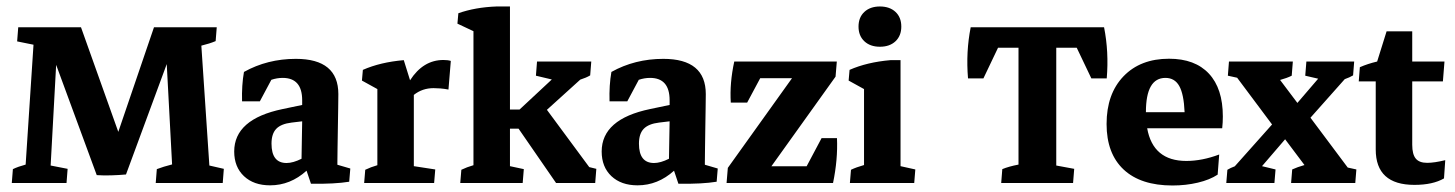

<svg xmlns="http://www.w3.org/2000/svg" viewBox="-20 -568 4517 596"><path d="M16.6 0 20 -43Q36.1 -50.8 59.6 -57.1L84 -429.2L33.2 -439.5L36.6 -483.4H231.4L347.2 -158.7L458 -483.4H652.8L649.4 -440.4Q630.9 -432.6 605 -426.3L629.9 -54.2L674.8 -43.9L671.4 0H463.4L466.8 -43Q487.3 -50.8 514.2 -57.6L497.6 -369.1L371.1 -26.4Q349.1 -24.4 325.4 -23.7Q301.8 -22.9 280.3 -24.4L154.3 -366.7L137.2 -54.2L189.9 -43.9L186.5 0Z M818.4 7.3Q767.6 7.3 737.3 -21.2Q707 -49.8 707 -97.7Q707 -198.2 857.4 -229.5L918 -242.2V-256.8Q918 -326.2 857.4 -326.2Q839.8 -326.2 822.3 -320.3L786.6 -253.4H731.4Q730 -303.7 737.3 -344.7Q810.1 -385.3 898.4 -385.3Q1030.3 -385.3 1030.3 -275.9Q1030.3 -262.2 1029.8 -233.2Q1029.3 -204.1 1028.8 -170.7Q1028.3 -137.2 1027.8 -108.2Q1027.3 -79.1 1027.3 -64.5V-56.6L1067.4 -44.9L1064 -3.9Q1020 3.4 945.3 2.4L931.6 -38.1Q881.3 7.3 818.4 7.3ZM822.8 -122.1Q822.8 -62 869.6 -62Q889.6 -62 916 -75.2Q916.5 -104.5 917 -134.3Q917.5 -164.1 918 -191.4L885.3 -187.5Q852.5 -183.6 837.6 -168.2Q822.8 -152.8 822.8 -122.1Z M1110.4 0 1113.8 -41Q1130.9 -49.3 1151.4 -55.2V-291.5L1103.5 -317.9L1106.4 -351.1Q1160.6 -375 1233.4 -381.3L1252.9 -318.8Q1293.5 -381.8 1356.4 -381.8Q1370.6 -381.8 1379.4 -378.9L1372.1 -290Q1359.4 -292.5 1346.7 -293.5Q1334 -294.4 1325.7 -294.4Q1291 -294.4 1264.6 -273.4V-52.2L1331.1 -42L1327.6 0Z M1408.7 0 1412.1 -41Q1429.2 -49.3 1449.7 -55.2V-471.2L1399.9 -494.6L1402.8 -526.9Q1455.1 -545.4 1521 -547.9H1563V-228H1592.8L1692.9 -321.3L1643.6 -333L1647 -377H1815.4L1812 -334Q1799.8 -326.7 1781.2 -320.8L1677.7 -227.1L1809.1 -49.3L1831.1 -43.9L1827.6 0H1706.1L1589.8 -168.5H1563V-52.2L1606 -43L1602.5 0Z M1959 7.3Q1908.2 7.3 1877.9 -21.2Q1847.7 -49.8 1847.7 -97.7Q1847.7 -198.2 1998 -229.5L2058.6 -242.2V-256.8Q2058.6 -326.2 1998 -326.2Q1980.5 -326.2 1962.9 -320.3L1927.2 -253.4H1872.1Q1870.6 -303.7 1877.9 -344.7Q1950.7 -385.3 2039.1 -385.3Q2170.9 -385.3 2170.9 -275.9Q2170.9 -262.2 2170.4 -233.2Q2169.9 -204.1 2169.4 -170.7Q2168.9 -137.2 2168.5 -108.2Q2168 -79.1 2168 -64.5V-56.6L2208 -44.9L2204.6 -3.9Q2160.6 3.4 2085.9 2.4L2072.3 -38.1Q2022 7.3 1959 7.3ZM1963.4 -122.1Q1963.4 -62 2010.3 -62Q2030.3 -62 2056.6 -75.2Q2057.1 -104.5 2057.6 -134.3Q2058.1 -164.1 2058.6 -191.4L2025.9 -187.5Q1993.2 -183.6 1978.3 -168.2Q1963.4 -152.8 1963.4 -122.1Z M2235.4 0 2239.3 -46.9 2438.5 -325.2H2339.8L2299.3 -249.5H2248.5Q2244.6 -309.6 2259.3 -377H2577.6L2573.7 -330.1L2374.5 -51.8H2483.9L2530.3 -139.2H2578.1Q2581.1 -73.2 2565.9 0Z M2618.2 0 2621.6 -41Q2637.7 -48.8 2662.1 -55.7V-291.5L2614.3 -317.9L2617.2 -351.1Q2671.4 -375 2744.1 -381.3H2775.4V-52.2L2821.3 -42L2817.9 0ZM2711.4 -422.9Q2681.2 -422.9 2663.1 -439.9Q2645 -457 2645 -485.4Q2645 -514.2 2663.1 -531Q2681.2 -547.9 2711.4 -547.9Q2741.7 -547.9 2759.8 -531Q2777.8 -514.2 2777.8 -485.4Q2777.8 -457 2759.8 -439.9Q2741.7 -422.9 2711.4 -422.9Z M3087.9 0 3091.3 -43Q3111.3 -51.3 3141.6 -57.1V-419.9H3078.1L3032.7 -324.7H2984.9Q2978 -406.7 2993.2 -483.4H3407.2Q3422.4 -406.7 3415.5 -324.7H3367.7L3322.3 -419.9H3258.8V-54.2L3314.5 -43.9L3311 0Z M3619.6 7.8Q3521 7.8 3468 -41.7Q3415 -91.3 3415 -183.1Q3415 -276.4 3467.5 -331.1Q3520 -385.7 3608.9 -385.7Q3689.5 -385.7 3732.7 -339.4Q3775.9 -293 3775.9 -206.5Q3775.9 -199.2 3775.4 -188Q3774.9 -176.8 3773.9 -169.9H3541Q3559.1 -68.4 3662.6 -68.4Q3711.4 -68.4 3764.6 -88.4L3759.8 -25.9Q3735.4 -9.8 3698.2 -1Q3661.1 7.8 3619.6 7.8ZM3537.1 -220.2V-219.7H3657.2Q3654.8 -275.9 3640.6 -301Q3626.5 -326.2 3597.7 -326.2Q3537.1 -326.2 3537.1 -220.2Z M3786.6 0 3790 -41Q3799.8 -46.9 3813 -51.8L3928.7 -181.6L3820.3 -326.7L3791.5 -333L3794.9 -377H3993.2L3989.7 -333Q3975.1 -325.7 3953.6 -319.8L4007.3 -248.5L4071.8 -323.7L4031.7 -333L4035.2 -377H4183.6L4180.2 -334Q4169.4 -327.6 4154.3 -322.3L4047.9 -202.6L4163.6 -47.9L4190.4 -42L4187 0H3987.8L3991.2 -42Q4006.8 -49.3 4029.3 -55.7L3969.2 -135.7L3897.5 -52.2L3939.5 -42L3936 0Z M4370.6 5.9Q4250.5 5.9 4250.5 -104V-315.4H4197.8L4201.2 -359.4Q4225.6 -370.1 4254.9 -377L4284.2 -470.7H4363.8V-377H4463.9L4459 -315.4H4363.8V-118.7Q4363.8 -88.9 4374.8 -75.7Q4385.7 -62.5 4410.2 -62.5Q4432.1 -62.5 4466.3 -70.8L4462.4 -14.2Q4427.7 5.9 4370.6 5.9Z"/></svg>

Font: Markazi Text
Style: Bold
Weight: 700
Designer: Borna Izadpanah (Arabic designer), Fiona Ross (Arabic design director) and Florian Runge (Latin designer)
Foundry: Borna Izadpanah and Florian Runge
Version: Version 1.001; ttfautohint (v1.8.3)